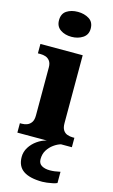

<svg xmlns="http://www.w3.org/2000/svg" viewBox="-150 -828 663 1123"><g transform="rotate(15 182.0 -267.0)"><path d="M15 0V-57H27Q44 -57 59 -63Q74 -69 84 -83.5Q94 -98 94 -126V-416Q94 -441 83.5 -455Q73 -469 58 -474Q43 -479 27 -479H11V-536H267V-125Q267 -98 276.5 -83Q286 -68 302 -62.5Q318 -57 334 -57H345V0ZM175 -623Q135 -623 107.5 -642Q80 -661 80 -698Q80 -738 107.5 -756Q135 -774 175 -774Q214 -774 243 -756Q272 -738 272 -698Q272 -661 243 -642Q214 -623 175 -623ZM230 240Q154 240 115 213.5Q76 187 76 130Q76 99 93 72Q110 45 137 26Q164 7 194 0H279Q258 6 236.5 21.5Q215 37 200.5 60Q186 83 186 115Q186 141 205.5 152.5Q225 164 255 164Q269 164 284.5 162Q300 160 318 156V224Q308 229 291 232.5Q274 236 257.5 238Q241 240 230 240Z"/></g></svg>

Font: Noto Serif Tibetan ExtraBold
Style: Regular
Weight: 800
Version: Version 2.103